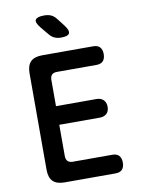

<svg xmlns="http://www.w3.org/2000/svg" viewBox="-101 -1018 802 1086"><g transform="rotate(-10 300.0 -475.0)"><path d="M207 -433H440Q465 -433 479.5 -418.5Q494 -404 494 -379Q494 -354 479.5 -340Q465 -326 440 -326H207V-147Q207 -127 217 -117Q227 -107 247 -107H473Q499 -107 511.5 -93Q524 -79 524 -53Q524 -28 511.5 -14Q499 0 473 0H180Q135 0 113.5 -21.5Q92 -43 92 -88V-642Q92 -687 113.5 -708.5Q135 -730 180 -730H473Q499 -730 511.5 -716Q524 -702 524 -677Q524 -651 511.5 -637Q499 -623 473 -623H247Q226 -623 216.5 -613Q207 -603 207 -583ZM303 -810Q283 -810 266.5 -817Q250 -824 237 -840L198 -887Q171 -920 180 -935Q189 -950 230 -950Q253 -950 269.5 -942.5Q286 -935 299 -918L334 -873Q358 -841 350.5 -825.5Q343 -810 303 -810Z"/></g></svg>

Font: Maple Mono SemiBold
Style: Regular
Weight: 600
Monospace: yes
Designer: subframe7536
Version: Version 7.000